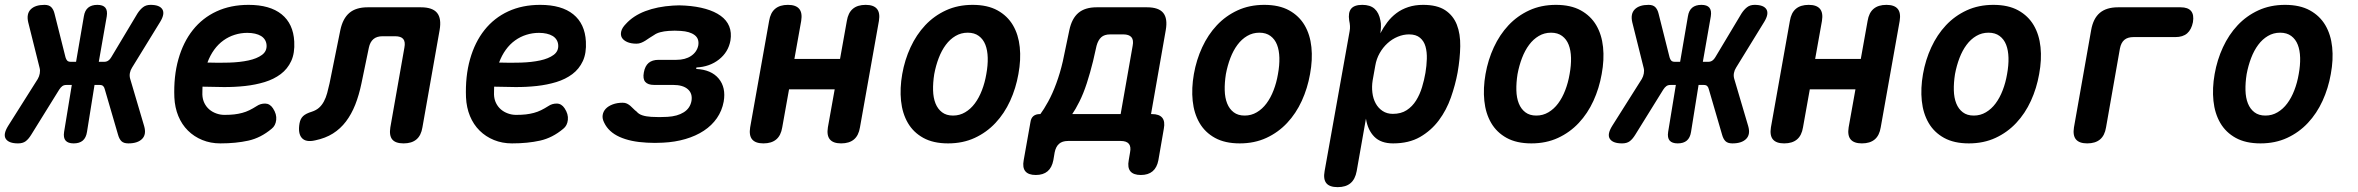

<svg xmlns="http://www.w3.org/2000/svg" viewBox="-83 -580 9703 790"><path d="M45.7 -26Q34.6 -7.8 22.7 1.1Q10.8 10 -8.7 10Q-46.7 10 -59 -8.5Q-71.3 -27 -49.5 -62L72.4 -255.1Q78.4 -265.5 80.6 -277.6Q82.8 -289.7 80.1 -300.1L33.1 -488.4Q25.1 -523 43.4 -541.5Q61.8 -560 100.1 -560Q118.9 -560 128.2 -550.2Q137.4 -540.5 141.4 -523.7L186.6 -344Q188.9 -335.7 193.5 -330.7Q198.2 -325.7 208.2 -325.7H230L262.1 -512.9Q265.8 -536.8 279.7 -548.4Q293.7 -560 317.6 -560Q340.8 -560 350.4 -548.4Q360 -536.8 356.3 -512.9L323.5 -325.7H345.9Q355.2 -325.7 362.6 -330.7Q369.9 -335.7 374.9 -344.7L482.5 -524.4Q492.9 -540.5 505.3 -550.2Q517.7 -560 536.5 -560Q573.8 -560 585.1 -541.5Q596.3 -523 575.9 -489.8L460.4 -301.9Q453.7 -291.5 451.5 -279.8Q449.3 -268 452.3 -256.9L510.1 -61.3Q520.1 -27 501.8 -8.5Q483.4 10 445.1 10Q426.3 10 417 1.2Q407.8 -7.5 402.8 -25.3L348.3 -212.1Q346.3 -221.1 341.6 -225.7Q337 -230.4 327.7 -230.4H305.9L274.9 -37.1Q271.2 -13.2 257.6 -1.6Q244 10 220.1 10Q196.9 10 186.9 -1.6Q177 -13.2 180.7 -37.1L212.4 -230.4H190Q180 -230.4 173.5 -225.7Q167 -221.1 160.7 -211.4Z M1040 -134.6Q1056.1 -110.4 1053.5 -86.7Q1050.9 -62.9 1034.8 -50.3Q990.1 -12.7 939.1 -1.4Q888.1 10 823.6 10Q783.6 10 749.5 -3.9Q715.5 -17.7 690.3 -42.7Q665.1 -67.7 650.7 -102.6Q636.4 -137.4 634.4 -179.4Q631.1 -265.9 651 -336.3Q670.9 -406.7 710.5 -456.5Q750.2 -506.4 808.1 -533.2Q866.1 -560 939.6 -560Q1027.6 -560 1075.7 -521.2Q1123.8 -482.4 1127.7 -409.2Q1130.3 -361.5 1115.2 -328.8Q1100 -296.1 1071.9 -275Q1043.8 -254 1006.1 -242.4Q968.3 -230.9 925.5 -226.2Q882.7 -221.5 837.5 -221.8Q792.3 -222.1 750.2 -223.4Q749.9 -215.6 749.8 -207.5Q749.6 -199.4 749.6 -191Q750.3 -171.6 757.9 -156.1Q765.5 -140.6 777.9 -129.9Q790.3 -119.2 806.7 -113.3Q823 -107.3 840.5 -107.3Q863.5 -107.3 880.8 -109.3Q898.1 -111.3 913.6 -115.5Q929 -119.6 943.3 -126.6Q957.6 -133.6 973.3 -143.6Q988.6 -154 1007.9 -153.9Q1027.3 -153.7 1040 -134.6ZM770.5 -322.6Q815.7 -321 860.1 -322.4Q904.5 -323.8 939.3 -331.3Q974 -338.7 994.8 -354Q1015.7 -369.2 1013.8 -395Q1012.8 -407.2 1006.8 -416.6Q1000.9 -426 990.7 -432.1Q980.6 -438.2 966.3 -441.5Q952 -444.8 934.7 -444.8Q907.9 -444.8 882.9 -436.9Q857.8 -429.1 836.4 -413.7Q814.9 -398.3 798.3 -375.4Q781.7 -352.6 770.5 -322.6Z M1317.3 -456Q1327.4 -504 1354.6 -527Q1381.8 -550 1429.8 -550H1648.6Q1696.6 -550 1715.4 -527Q1734.2 -504 1725.8 -456L1655.1 -56Q1649.7 -22.5 1630.4 -6.3Q1611.1 10 1577.6 10Q1544.1 10 1530.9 -6.3Q1517.7 -22.5 1523.1 -56L1580.9 -383.9Q1585.6 -408.1 1576.2 -419.5Q1566.8 -430.9 1542.6 -430.9H1491.4Q1467.2 -430.9 1453.5 -419.1Q1439.7 -407.4 1434.7 -383.9L1404.3 -237.2Q1394.3 -188.8 1378.7 -149.3Q1363 -109.8 1340.4 -80Q1317.8 -50.2 1286.9 -30.7Q1255.9 -11.2 1213.9 -2.5Q1175.2 6.4 1158.8 -12.5Q1142.3 -31.3 1149.4 -72.4Q1152.8 -91.5 1164.2 -102.3Q1175.6 -113 1200.1 -120.4Q1218 -126.3 1229.8 -136.8Q1241.6 -147.3 1249.8 -162.8Q1258.1 -178.2 1263.2 -197.1Q1268.4 -216.1 1273 -237.2Z M2240 -134.6Q2256.1 -110.4 2253.5 -86.7Q2250.9 -62.9 2234.8 -50.3Q2190.1 -12.7 2139.1 -1.4Q2088.1 10 2023.6 10Q1983.6 10 1949.5 -3.9Q1915.5 -17.7 1890.3 -42.7Q1865.1 -67.7 1850.7 -102.6Q1836.4 -137.4 1834.4 -179.4Q1831.1 -265.9 1851 -336.3Q1870.9 -406.7 1910.5 -456.5Q1950.2 -506.4 2008.1 -533.2Q2066.1 -560 2139.6 -560Q2227.6 -560 2275.7 -521.2Q2323.8 -482.4 2327.7 -409.2Q2330.3 -361.5 2315.2 -328.8Q2300 -296.1 2271.9 -275Q2243.8 -254 2206.1 -242.4Q2168.3 -230.9 2125.5 -226.2Q2082.7 -221.5 2037.5 -221.8Q1992.3 -222.1 1950.2 -223.4Q1949.9 -215.6 1949.8 -207.5Q1949.6 -199.4 1949.6 -191Q1950.3 -171.6 1957.9 -156.1Q1965.5 -140.6 1977.9 -129.9Q1990.3 -119.2 2006.7 -113.3Q2023 -107.3 2040.5 -107.3Q2063.5 -107.3 2080.8 -109.3Q2098.1 -111.3 2113.6 -115.5Q2129 -119.6 2143.3 -126.6Q2157.6 -133.6 2173.3 -143.6Q2188.6 -154 2207.9 -153.9Q2227.3 -153.7 2240 -134.6ZM1970.5 -322.6Q2015.7 -321 2060.1 -322.4Q2104.5 -323.8 2139.3 -331.3Q2174 -338.7 2194.8 -354Q2215.7 -369.2 2213.8 -395Q2212.8 -407.2 2206.8 -416.6Q2200.9 -426 2190.7 -432.1Q2180.6 -438.2 2166.3 -441.5Q2152 -444.8 2134.7 -444.8Q2107.9 -444.8 2082.9 -436.9Q2057.8 -429.1 2036.4 -413.7Q2014.9 -398.3 1998.3 -375.4Q1981.7 -352.6 1970.5 -322.6Z M2492 -481.4Q2522.5 -515.2 2572 -534.1Q2621.6 -553 2685.9 -557Q2698.6 -558 2711.5 -558Q2724.4 -558 2736.4 -557Q2783.5 -554 2820.5 -543.4Q2857.4 -532.9 2882.2 -515Q2907 -497.2 2917.4 -471.7Q2927.8 -446.2 2922.5 -413.3Q2913.8 -365.6 2875.4 -335.3Q2837 -305 2782.5 -302.4L2781.5 -296.3Q2843.6 -293.4 2874.2 -256.6Q2904.7 -219.8 2894.7 -161.9Q2887.7 -124.2 2866.8 -94Q2845.9 -63.8 2813 -42.1Q2780 -20.4 2737.2 -7.9Q2694.4 4.7 2645 7Q2628.5 8 2611.7 8Q2594.9 8 2578.7 7Q2511.5 3.7 2466.2 -16.7Q2421 -37.2 2403 -75.2Q2394.4 -91.7 2396.7 -106.5Q2399 -121.4 2409.3 -132.4Q2419.6 -143.4 2437.8 -150.4Q2456.1 -157.3 2479.1 -157.3Q2489.3 -157.3 2496.6 -153.7Q2503.9 -150.1 2510.2 -144.9Q2516.5 -139.6 2522.7 -133Q2528.8 -126.5 2536.7 -120.6Q2544.8 -110.5 2560.1 -105.5Q2575.3 -100.5 2596.9 -99.2Q2613.4 -98.2 2630.1 -98.2Q2646.7 -98.2 2663.2 -99.2Q2704.3 -101.5 2730.4 -118Q2756.6 -134.4 2762.2 -165Q2767.1 -195.5 2747 -213Q2727 -230.6 2686.2 -230.6H2608Q2582.7 -230.6 2571.9 -243.2Q2561.1 -255.9 2566.2 -282.2Q2570.9 -308.5 2585.9 -321.2Q2600.9 -333.8 2626.9 -333.8H2700Q2736.8 -333.8 2760.6 -349.9Q2784.5 -366 2790.1 -392.9Q2794.7 -420.9 2775 -435.7Q2755.4 -450.5 2718.2 -452.8Q2705.5 -453.8 2692.9 -453.8Q2680.4 -453.8 2667.7 -452.8Q2649 -451.5 2634 -447.5Q2618.9 -443.6 2608.4 -436Q2597.9 -430.1 2589.1 -423.9Q2580.3 -417.7 2572.2 -412.6Q2564 -407.5 2555 -403.9Q2546 -400.3 2536.1 -400.3Q2513.1 -400.3 2497.5 -407.2Q2482 -414.2 2475.7 -425.2Q2469.5 -436.2 2473.1 -451.1Q2476.7 -465.9 2492 -481.4Z M3058.1 10Q3025.6 10 3011.9 -6.3Q2998.2 -22.5 3003.6 -56L3081.6 -494Q3087 -527.5 3106.3 -543.7Q3125.6 -560 3159.1 -560Q3191.6 -560 3205.3 -543.7Q3219 -527.5 3213.6 -494L3185.6 -337.5H3373.4L3401.4 -494Q3406.8 -527.5 3426.1 -543.7Q3445.4 -560 3478.9 -560Q3511.4 -560 3525.1 -543.7Q3538.8 -527.5 3533.4 -494L3455.4 -56Q3450 -22.5 3430.7 -6.3Q3411.4 10 3377.9 10Q3345.4 10 3331.7 -6.3Q3318 -22.5 3323.4 -56L3351.4 -212.5H3163.6L3135.6 -56Q3130.2 -22.5 3110.9 -6.3Q3091.6 10 3058.1 10Z M3818 10Q3757.2 10 3716.2 -12.6Q3675.3 -35.1 3652.5 -74.2Q3629.8 -113.2 3624.4 -165Q3619 -216.8 3629.3 -275.3Q3639.6 -333.8 3663.5 -385.4Q3687.4 -437.1 3723.8 -476Q3760.3 -514.9 3809.2 -537.4Q3858.2 -560 3919 -560Q3980.1 -560 4021.1 -537.4Q4062 -514.9 4084.8 -476.3Q4107.5 -437.8 4112.9 -386.1Q4118.3 -334.5 4107.3 -275.3Q4097 -216.8 4073.3 -165Q4049.6 -113.2 4013 -74.2Q3976.4 -35.1 3927.6 -12.6Q3878.8 10 3818 10ZM3838.2 -104.5Q3865.5 -104.5 3888.2 -118Q3911 -131.4 3928.1 -154.5Q3945.3 -177.5 3957.3 -208.8Q3969.4 -240 3975.3 -275.3Q3981.9 -311.3 3981.1 -342.2Q3980.3 -373.2 3971.4 -395.9Q3962.6 -418.6 3944.5 -432Q3926.4 -445.5 3898.8 -445.5Q3871.2 -445.5 3848.5 -432Q3825.7 -418.6 3808.6 -395.5Q3791.4 -372.5 3779.5 -341.4Q3767.6 -310.3 3761 -275Q3755.4 -239.7 3756.2 -208.6Q3757 -177.5 3766.2 -154.5Q3775.4 -131.4 3793.2 -118Q3810.9 -104.5 3838.2 -104.5Z M4178.9 140Q4148.4 140 4135.9 124.7Q4123.3 109.5 4129.1 79L4156.9 -77.6Q4159.2 -94.1 4169.1 -102.4Q4179 -110.6 4195.5 -110.6H4197.7Q4211.7 -129.2 4229.7 -161.8Q4247.7 -194.4 4263.3 -237.1Q4279 -279.7 4290 -327.4L4316.9 -456Q4327 -504 4354.2 -527Q4381.4 -550 4429.4 -550H4636.4Q4684.4 -550 4703.2 -527Q4722 -504 4713.6 -456L4653 -110.6H4656.7Q4686.7 -110.6 4699.1 -95.6Q4711.4 -80.6 4705.7 -50.6L4683.3 79Q4677.5 109.5 4659.5 124.7Q4641.6 140 4611.1 140Q4580.6 140 4568 124.7Q4555.5 109.5 4561.3 79L4566.7 47Q4571.4 23.5 4561.8 11.8Q4552.3 0 4528.1 0H4311.9Q4287.7 0 4274.5 11.8Q4261.2 23.5 4256.5 47L4251.1 79Q4245.3 109.5 4227.4 124.7Q4209.4 140 4178.9 140ZM4577.4 -391.5Q4582.1 -415.7 4572.2 -427.1Q4562.3 -438.5 4538.8 -438.5H4485.2Q4461 -438.5 4448.1 -426.7Q4435.2 -415 4428.8 -391.5L4414.4 -328.1Q4402.7 -280.6 4388.8 -237.7Q4374.8 -194.7 4358.3 -161.9Q4341.8 -129 4328.8 -110.6H4528Z M5018 10Q4957.2 10 4916.2 -12.6Q4875.3 -35.1 4852.5 -74.2Q4829.8 -113.2 4824.4 -165Q4819 -216.8 4829.3 -275.3Q4839.6 -333.8 4863.5 -385.4Q4887.4 -437.1 4923.8 -476Q4960.3 -514.9 5009.2 -537.4Q5058.2 -560 5119 -560Q5180.1 -560 5221.1 -537.4Q5262 -514.9 5284.8 -476.3Q5307.5 -437.8 5312.9 -386.1Q5318.3 -334.5 5307.3 -275.3Q5297 -216.8 5273.3 -165Q5249.6 -113.2 5213 -74.2Q5176.4 -35.1 5127.6 -12.6Q5078.8 10 5018 10ZM5038.2 -104.5Q5065.5 -104.5 5088.2 -118Q5111 -131.4 5128.1 -154.5Q5145.3 -177.5 5157.3 -208.8Q5169.4 -240 5175.3 -275.3Q5181.9 -311.3 5181.1 -342.2Q5180.3 -373.2 5171.4 -395.9Q5162.6 -418.6 5144.5 -432Q5126.4 -445.5 5098.8 -445.5Q5071.2 -445.5 5048.5 -432Q5025.7 -418.6 5008.6 -395.5Q4991.4 -372.5 4979.5 -341.4Q4967.6 -310.3 4961 -275Q4955.4 -239.7 4956.2 -208.6Q4957 -177.5 4966.2 -154.5Q4975.4 -131.4 4993.2 -118Q5010.9 -104.5 5038.2 -104.5Z M5596.5 -443Q5609.1 -467.3 5625.4 -488.7Q5641.7 -510.1 5662.9 -526Q5684.1 -541.9 5711.4 -550.9Q5738.7 -560 5772.6 -560Q5830.1 -560 5863.3 -538.1Q5896.4 -516.2 5911.3 -478.4Q5926.1 -440.6 5925.3 -389.8Q5924.5 -338.9 5914.4 -281.4Q5905.1 -230.9 5886.9 -179Q5868.7 -127.1 5837.3 -85Q5805.9 -42.9 5760 -16.4Q5714.1 10 5649 10Q5598.9 10 5571.8 -17.4Q5544.6 -44.8 5537.3 -91.9L5499.2 124Q5493.1 157.5 5473.8 173.7Q5454.5 190 5421 190Q5387.5 190 5374.3 173.7Q5361.1 157.5 5367.2 124L5470 -450.8Q5472.3 -462.3 5471.6 -473.1Q5471 -483.9 5468.4 -495.4Q5463.4 -528.2 5476.4 -544.1Q5489.4 -560 5522.2 -560Q5555 -560 5573 -543.7Q5590.9 -527.5 5596.9 -495.4Q5599.5 -484.9 5599 -469.2Q5598.5 -453.5 5596.5 -443ZM5714.7 -438.5Q5691.2 -438.5 5668.1 -428.9Q5644.9 -419.3 5626.1 -402.1Q5607.2 -385 5593.8 -361.4Q5580.4 -337.9 5575.7 -309.7L5564.8 -248.7Q5560.8 -223.3 5563.8 -198.8Q5566.7 -174.2 5577.3 -154.7Q5587.9 -135.2 5605.8 -123.4Q5623.7 -111.5 5647.9 -111.5Q5681.8 -111.5 5705 -126.7Q5728.3 -141.9 5743.6 -166.5Q5759 -191.1 5768.1 -221.3Q5777.2 -251.4 5782.1 -280.3Q5787 -309.5 5787.8 -337.7Q5788.7 -366 5782.4 -388.4Q5776.2 -410.8 5759.8 -424.6Q5743.5 -438.5 5714.7 -438.5Z M6218 10Q6157.2 10 6116.2 -12.6Q6075.3 -35.1 6052.5 -74.2Q6029.8 -113.2 6024.4 -165Q6019 -216.8 6029.3 -275.3Q6039.6 -333.8 6063.5 -385.4Q6087.4 -437.1 6123.8 -476Q6160.3 -514.9 6209.2 -537.4Q6258.2 -560 6319 -560Q6380.1 -560 6421.1 -537.4Q6462 -514.9 6484.8 -476.3Q6507.5 -437.8 6512.9 -386.1Q6518.3 -334.5 6507.3 -275.3Q6497 -216.8 6473.3 -165Q6449.6 -113.2 6413 -74.2Q6376.4 -35.1 6327.6 -12.6Q6278.8 10 6218 10ZM6238.2 -104.5Q6265.5 -104.5 6288.2 -118Q6311 -131.4 6328.1 -154.5Q6345.3 -177.5 6357.3 -208.8Q6369.4 -240 6375.3 -275.3Q6381.9 -311.3 6381.1 -342.2Q6380.3 -373.2 6371.4 -395.9Q6362.6 -418.6 6344.5 -432Q6326.4 -445.5 6298.8 -445.5Q6271.2 -445.5 6248.5 -432Q6225.7 -418.6 6208.6 -395.5Q6191.4 -372.5 6179.5 -341.4Q6167.6 -310.3 6161 -275Q6155.4 -239.7 6156.2 -208.6Q6157 -177.5 6166.2 -154.5Q6175.4 -131.4 6193.2 -118Q6210.9 -104.5 6238.2 -104.5Z M6645.7 -26Q6634.6 -7.8 6622.7 1.1Q6610.8 10 6591.3 10Q6553.3 10 6541 -8.5Q6528.7 -27 6550.5 -62L6672.4 -255.1Q6678.4 -265.5 6680.6 -277.6Q6682.8 -289.7 6680.1 -300.1L6633.1 -488.4Q6625.1 -523 6643.4 -541.5Q6661.8 -560 6700.1 -560Q6718.9 -560 6728.2 -550.2Q6737.4 -540.5 6741.4 -523.7L6786.6 -344Q6788.9 -335.7 6793.5 -330.7Q6798.2 -325.7 6808.2 -325.7H6830L6862.1 -512.9Q6865.8 -536.8 6879.7 -548.4Q6893.7 -560 6917.6 -560Q6940.8 -560 6950.4 -548.4Q6960 -536.8 6956.3 -512.9L6923.5 -325.7H6945.9Q6955.2 -325.7 6962.6 -330.7Q6969.9 -335.7 6974.9 -344.7L7082.5 -524.4Q7092.9 -540.5 7105.3 -550.2Q7117.7 -560 7136.5 -560Q7173.8 -560 7185.1 -541.5Q7196.3 -523 7175.9 -489.8L7060.4 -301.9Q7053.7 -291.5 7051.5 -279.8Q7049.3 -268 7052.3 -256.9L7110.1 -61.3Q7120.1 -27 7101.8 -8.5Q7083.4 10 7045.1 10Q7026.3 10 7017 1.2Q7007.8 -7.5 7002.8 -25.3L6948.3 -212.1Q6946.3 -221.1 6941.6 -225.7Q6937 -230.4 6927.7 -230.4H6905.9L6874.9 -37.1Q6871.2 -13.2 6857.6 -1.6Q6844 10 6820.1 10Q6796.9 10 6786.9 -1.6Q6777 -13.2 6780.7 -37.1L6812.4 -230.4H6790Q6780 -230.4 6773.5 -225.7Q6767 -221.1 6760.7 -211.4Z M7258.1 10Q7225.6 10 7211.9 -6.3Q7198.2 -22.5 7203.6 -56L7281.6 -494Q7287 -527.5 7306.3 -543.7Q7325.6 -560 7359.1 -560Q7391.6 -560 7405.3 -543.7Q7419 -527.5 7413.6 -494L7385.6 -337.5H7573.4L7601.4 -494Q7606.8 -527.5 7626.1 -543.7Q7645.4 -560 7678.9 -560Q7711.4 -560 7725.1 -543.7Q7738.8 -527.5 7733.4 -494L7655.4 -56Q7650 -22.5 7630.7 -6.3Q7611.4 10 7577.9 10Q7545.4 10 7531.7 -6.3Q7518 -22.5 7523.4 -56L7551.4 -212.5H7363.6L7335.6 -56Q7330.2 -22.5 7310.9 -6.3Q7291.6 10 7258.1 10Z M8018 10Q7957.2 10 7916.2 -12.6Q7875.3 -35.1 7852.5 -74.2Q7829.8 -113.2 7824.4 -165Q7819 -216.8 7829.3 -275.3Q7839.6 -333.8 7863.5 -385.4Q7887.4 -437.1 7923.8 -476Q7960.3 -514.9 8009.2 -537.4Q8058.2 -560 8119 -560Q8180.1 -560 8221.1 -537.4Q8262 -514.9 8284.8 -476.3Q8307.5 -437.8 8312.9 -386.1Q8318.3 -334.5 8307.3 -275.3Q8297 -216.8 8273.3 -165Q8249.6 -113.2 8213 -74.2Q8176.4 -35.1 8127.6 -12.6Q8078.8 10 8018 10ZM8038.2 -104.5Q8065.5 -104.5 8088.2 -118Q8111 -131.4 8128.1 -154.5Q8145.3 -177.5 8157.3 -208.8Q8169.4 -240 8175.3 -275.3Q8181.9 -311.3 8181.1 -342.2Q8180.3 -373.2 8171.4 -395.9Q8162.6 -418.6 8144.5 -432Q8126.4 -445.5 8098.8 -445.5Q8071.2 -445.5 8048.5 -432Q8025.7 -418.6 8008.6 -395.5Q7991.4 -372.5 7979.5 -341.4Q7967.6 -310.3 7961 -275Q7955.4 -239.7 7956.2 -208.6Q7957 -177.5 7966.2 -154.5Q7975.4 -131.4 7993.2 -118Q8010.9 -104.5 8038.2 -104.5Z M8505 10Q8472.5 10 8458.8 -6.3Q8445.1 -22.5 8450.5 -56L8521.2 -456Q8529.6 -504 8556.8 -527Q8584 -550 8632 -550H8889.2Q8919.7 -550 8932.4 -534.6Q8945.1 -519.2 8940 -488.7Q8933.9 -458.2 8916.3 -442.8Q8898.7 -427.4 8867.5 -427.4H8695.3Q8671.5 -427.4 8657.9 -416Q8644.3 -404.6 8639.6 -380.4L8582.5 -56Q8577.1 -22.5 8557.8 -6.3Q8538.5 10 8505 10Z M9218 10Q9157.2 10 9116.2 -12.6Q9075.3 -35.1 9052.5 -74.2Q9029.8 -113.2 9024.4 -165Q9019 -216.8 9029.3 -275.3Q9039.6 -333.8 9063.5 -385.4Q9087.4 -437.1 9123.8 -476Q9160.3 -514.9 9209.2 -537.4Q9258.2 -560 9319 -560Q9380.1 -560 9421.1 -537.4Q9462 -514.9 9484.8 -476.3Q9507.5 -437.8 9512.9 -386.1Q9518.3 -334.5 9507.3 -275.3Q9497 -216.8 9473.3 -165Q9449.6 -113.2 9413 -74.2Q9376.4 -35.1 9327.6 -12.6Q9278.8 10 9218 10ZM9238.2 -104.5Q9265.5 -104.5 9288.2 -118Q9311 -131.4 9328.1 -154.5Q9345.3 -177.5 9357.3 -208.8Q9369.4 -240 9375.3 -275.3Q9381.9 -311.3 9381.1 -342.2Q9380.3 -373.2 9371.4 -395.9Q9362.6 -418.6 9344.5 -432Q9326.4 -445.5 9298.8 -445.5Q9271.2 -445.5 9248.5 -432Q9225.7 -418.6 9208.6 -395.5Q9191.4 -372.5 9179.5 -341.4Q9167.6 -310.3 9161 -275Q9155.4 -239.7 9156.2 -208.6Q9157 -177.5 9166.2 -154.5Q9175.4 -131.4 9193.2 -118Q9210.9 -104.5 9238.2 -104.5Z"/></svg>

Font: Maple Mono
Style: Italic
Weight: 400
Italic angle: -10°
Monospace: yes
Designer: subframe7536
Version: Version 7.300